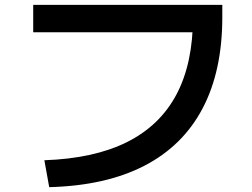

<svg xmlns="http://www.w3.org/2000/svg" viewBox="-20 -741 1040 792"><path d="M163 -80Q368 -87 504 -155Q640 -223 708 -351.5Q776 -480 776 -670L835 -608H117V-721H897V-670Q897 -448 815.5 -293.5Q734 -139 575 -57Q416 25 183 31Z"/></svg>

Font: M PLUS 1 Thin SemiBold
Style: Regular
Weight: 600
Version: Version 1.001